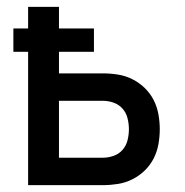

<svg xmlns="http://www.w3.org/2000/svg" viewBox="-20 -540 540 560"><path d="M62 0V-389H19V-457H62V-520H152V-457H254V-389H152V-326H280Q302 -326 324 -322.5Q346 -319 366 -309Q386 -299 402 -283.5Q418 -268 428 -248.5Q438 -229 442 -207Q446 -185 446 -163Q446 -141 442 -119Q438 -97 428 -77.5Q418 -58 402 -42.5Q386 -27 366 -17Q346 -7 324 -3.5Q302 0 280 0ZM280 -80Q296 -80 311.5 -85.5Q327 -91 337.5 -103Q348 -115 352 -131Q356 -147 356 -163Q356 -179 352 -195Q348 -211 337.5 -223Q327 -235 311.5 -240.5Q296 -246 280 -246H152V-80Z"/></svg>

Font: Iosevka SS18 Medium
Style: Regular
Weight: 500
Monospace: yes
Designer: Belleve Invis
Foundry: Belleve Invis
Version: Version 25.1.1; ttfautohint (v1.8.4)